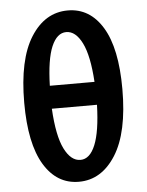

<svg xmlns="http://www.w3.org/2000/svg" viewBox="-52 -754 615 805"><g transform="rotate(-5 255.5 -351.0)"><path d="M248 8.8Q154.8 8.8 101.3 -80.3Q47.9 -169.4 47.9 -340.8Q47.9 -522.5 107.4 -616.7Q167 -710.9 263.2 -710.9Q356 -710.9 409.4 -622.8Q462.9 -534.7 462.9 -362.8Q462.9 -180.2 403.1 -85.7Q343.3 8.8 248 8.8ZM349.1 -402.8Q342.3 -513.7 315.4 -567.4Q288.6 -621.1 249 -621.1Q210 -621.1 187 -567.4Q164.1 -513.7 161.1 -402.8ZM262.2 -82Q301.8 -82 324.7 -137.7Q347.7 -193.4 351.1 -306.2H161.1Q167.5 -191.4 194.8 -136.7Q222.2 -82 262.2 -82Z"/></g></svg>

Font: ALMAS
Style: Bold
Weight: 700
Designer: ALMAS Font/ by Husham Jawad Kadhim, derived from the Bainsely font by/ Paul James MIller
Foundry: High-Logic / Made with FontCreator
Version: Version 1.411;September 19, 2021;FontCreator 14.0.0.2814 32-